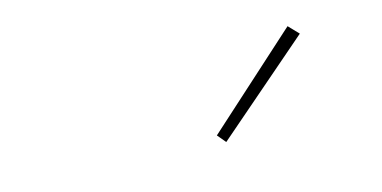

<svg xmlns="http://www.w3.org/2000/svg" viewBox="-33 -812 565 284"><g transform="rotate(-10 250.0 -670.5)"><path d="M289 -594 277 -606 408 -747 424 -733Z"/></g></svg>

Font: Iosevka SS04 Thin
Style: Italic
Weight: 100
Italic angle: -9°
Monospace: yes
Designer: Belleve Invis
Foundry: Belleve Invis
Version: Version 19.0.0; ttfautohint (v1.8.4)